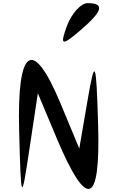

<svg xmlns="http://www.w3.org/2000/svg" viewBox="-20 -1220 758 1223"><path d="M102 -388C114 71 116 72 168 -274L221 -626L343 -335C534 117 620 88 605 -424C593 -839 585 -856 538 -582L485 -274L364 -565C188 -985 88 -917 102 -388ZM406 -1054C361 -930 373 -926 485 -1021C635 -1148 650 -1200 538 -1200C495 -1200 435 -1133 406 -1054Z"/></svg>

Font: Venom Sans
Style: Regular
Weight: 400
Version: Version 1.001